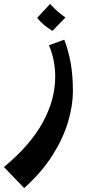

<svg xmlns="http://www.w3.org/2000/svg" viewBox="-100 -602 446 977"><path d="M23 355 -80 248Q53 138 117 22Q181 -94 181 -212Q181 -297 149 -372L227 -400Q248 -346 259.5 -282.5Q271 -219 271 -137Q271 -66 246.5 17.5Q222 101 167.5 187.5Q113 274 23 355ZM167 -445Q145 -458 124.5 -475Q104 -492 89 -511L155 -582Q173 -562 191.5 -545.5Q210 -529 233 -513Z"/></svg>

Font: Marhey
Style: Regular
Weight: 400
Designer: Nur Syamsi & Bustanul Arifin
Foundry: Namelatype
Version: Version 1.000; ttfautohint (v1.8.4.7-5d5b)